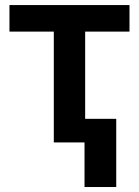

<svg xmlns="http://www.w3.org/2000/svg" viewBox="-20 -566 553 763"><path d="M17.6 -440.4V-545.9H494.6V-440.4H318.4V0H193.8V-440.4ZM441.9 -93.8V177.2H315.9V-93.8Z"/></svg>

Font: Inter Tight SemiBold
Style: Regular
Weight: 600
Designer: Rasmus Andersson
Foundry: rsms
Version: Version 3.004; ttfautohint (v1.8.4.7-5d5b)